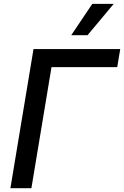

<svg xmlns="http://www.w3.org/2000/svg" viewBox="-20 -984 649 1004"><path d="M608.7 -727.3 593 -632.8H249.3L144.2 0H34.4L155.2 -727.3ZM352.6 -800.1 462.7 -963.8H574.6L437.9 -800.1Z"/></svg>

Font: Inter P Medium
Style: Italic
Weight: 500
Italic angle: 9.39999°
Designer: Rasmus Andersson
Foundry: rsms
Version: Version 3.018;git-588b23468